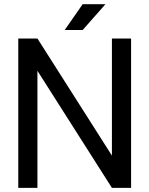

<svg xmlns="http://www.w3.org/2000/svg" viewBox="-20 -909 723 929"><path d="M161.1 -722.7H68.4V0H161.1V-566.4L521.5 0H614.3V-722.7H521.5V-156.2ZM379.9 -763.7 490.2 -888.7H379.9L293 -763.7Z"/></svg>

Font: Giphurs
Style: Regular
Weight: 400
Version: Version 2.010